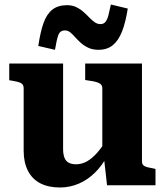

<svg xmlns="http://www.w3.org/2000/svg" viewBox="-20 -822 734 852"><path d="M260 -540V-161Q260 -139 265.5 -123.5Q271 -108 284 -100.5Q297 -93 318 -93Q342 -93 365 -105.5Q388 -118 411.5 -144.5Q435 -171 459 -212L457 -132Q434 -88 401.5 -56Q369 -24 329.5 -7Q290 10 246 10Q195 10 159 -8.5Q123 -27 104 -64Q85 -101 85 -153V-431Q85 -447 72.5 -453.5Q60 -460 33 -464L21 -466V-540ZM610 -540V-106Q610 -95 616 -89Q622 -83 634 -80Q646 -77 663 -74L670 -72V0H455L441 -124L434 -130V-431Q434 -447 418 -454Q402 -461 376 -464L358 -467V-540ZM417 -601Q391 -601 372 -610Q353 -619 339 -631.5Q325 -644 313.5 -657Q302 -670 291.5 -678.5Q281 -687 268 -687Q246 -687 238.5 -665.5Q231 -644 224 -601L150 -618Q159 -680 173 -719.5Q187 -759 212 -779Q237 -799 277 -799Q301 -799 318.5 -790.5Q336 -782 350 -769.5Q364 -757 376 -744.5Q388 -732 400 -723.5Q412 -715 426 -715Q440 -715 448 -725Q456 -735 461 -754Q466 -773 472 -802L547 -784Q537 -721 521 -681Q505 -641 480 -621Q455 -601 417 -601Z"/></svg>

Font: Roboto Serif
Style: Bold
Weight: 700
Designer: Greg Gazdowicz
Foundry: Commercial Type
Version: Version 1.008